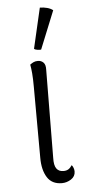

<svg xmlns="http://www.w3.org/2000/svg" viewBox="-54 -774 387 820"><g transform="rotate(-5 139.5 -364.5)"><path d="M178 13Q135 13 115 -19Q95 -51 95 -103L94 -408Q94 -442 92 -465Q90 -488 87 -503Q95 -509 102.5 -512.5Q110 -516 121 -516Q135 -516 144.5 -506.5Q154 -497 153 -475L150 -98Q149 -66 159 -52Q169 -38 189 -38Q202 -38 210.5 -43.5Q219 -49 226 -60Q231 -54 233.5 -46.5Q236 -39 236 -32Q236 -11 217.5 1Q199 13 178 13ZM139 -563Q133 -562 123 -563.5Q113 -565 109 -569L149 -742Q165 -742 180 -738Q195 -734 205 -726Z"/></g></svg>

Font: Arima Thin Light
Style: Regular
Weight: 300
Version: Version 1.100